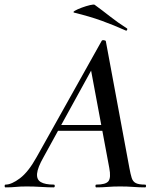

<svg xmlns="http://www.w3.org/2000/svg" viewBox="-58 -811 681 831"><path d="M-34 0Q-38 0 -38 -6Q-38 -12 -34 -12Q-8 -12 28.5 -39.5Q65 -67 101 -132L382 -634Q384 -638 391.5 -637Q399 -636 400 -633L502 -84Q507 -57 512 -41Q517 -25 530 -18.5Q543 -12 570 -12Q574 -12 574 -6Q574 0 570 0Q545 0 519 -2Q493 -4 462 -4Q432 -4 408 -2Q384 0 359 0Q355 0 355 -6Q355 -12 359 -12Q400 -12 411.5 -27Q423 -42 415 -84L333 -523L379 -583L130 -130Q105 -86 102.5 -60Q100 -34 118.5 -23Q137 -12 175 -12Q179 -12 179 -6Q179 0 174 0Q152 0 120 -2Q88 -4 58 -4Q29 -4 10.5 -2Q-8 0 -34 0ZM179 -245 194 -270H411L413 -245ZM486 -679Q435 -702 382.5 -721Q330 -740 264 -756Q255 -758 266 -764.5Q277 -771 296 -778Q315 -785 332 -789Q349 -793 352 -790Q385 -766 418 -740Q451 -714 490 -689Q494 -688 492.5 -682.5Q491 -677 486 -679Z"/></svg>

Font: Cormorant Infant Light SemiBold
Style: Italic
Weight: 600
Italic angle: -10°
Version: Version 4.001